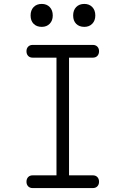

<svg xmlns="http://www.w3.org/2000/svg" viewBox="-20 -959 640 979"><path d="M410 -822Q384 -822 368.5 -837.5Q353 -853 353 -880Q353 -907 368.5 -923Q384 -939 410 -939Q435 -939 450.5 -923Q466 -907 466 -880Q466 -854 450.5 -838Q435 -822 410 -822ZM193 -822Q167 -822 151.5 -837.5Q136 -853 136 -880Q136 -907 151.5 -923Q167 -939 193 -939Q218 -939 233.5 -923Q249 -907 249 -880Q249 -854 233.5 -838Q218 -822 193 -822ZM332 -65H453Q468 -65 476.5 -56Q485 -47 485 -32Q485 -18 476.5 -9Q468 0 453 0H147Q132 0 123.5 -9Q115 -18 115 -32Q115 -47 123.5 -56Q132 -65 147 -65H268V-665H147Q132 -665 123.5 -674Q115 -683 115 -698Q115 -712 123.5 -721Q132 -730 147 -730H453Q468 -730 476.5 -721Q485 -712 485 -698Q485 -683 476.5 -674Q468 -665 453 -665H332Z"/></svg>

Font: Maple Mono ExtraLight
Style: Regular
Weight: 275
Monospace: yes
Designer: subframe7536
Version: Version 7.000